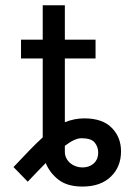

<svg xmlns="http://www.w3.org/2000/svg" viewBox="-20 -696 524 728"><path d="M31.2 -62.5Q64.6 -98 91.6 -125.9Q118.6 -153.8 142 -175.1V-474.4H59.7V-545.5H142V-676.1H225.9V-545.5H342.3V-474.4H225.9V-232.6Q262.4 -247.2 299.7 -247.2Q368.6 -247.2 403.8 -211.3Q438.9 -175.8 438.9 -122.2Q438.9 -63.2 399.9 -25.9Q361.2 11.4 292.6 11.4Q235.1 11.4 201.3 -14.9Q168 -41.2 153.4 -77.8Q139.2 -63.6 122.3 -46Q105.5 -28.4 85.2 -7.1ZM225.9 -120.7Q225.9 -107.2 231.5 -96.2Q237.2 -85.2 246.4 -77.4Q255.7 -69.6 267.8 -65.3Q279.8 -61.1 292.6 -61.1Q304.3 -61.1 315.2 -64.6Q326 -68.2 334.3 -75.3Q342.7 -82.4 347.5 -93Q352.3 -103.7 352.3 -117.9Q352.3 -139.2 338.8 -155.9Q325.6 -171.9 288.4 -171.9Q263.8 -171.9 225.9 -143.1Z"/></svg>

Font: Inter P
Style: Regular
Weight: 400
Designer: Rasmus Andersson
Foundry: rsms
Version: Version 3.018;git-588b23468